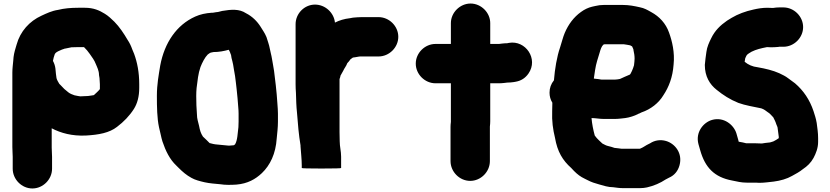

<svg xmlns="http://www.w3.org/2000/svg" viewBox="-20 -829 4706 1088"><path d="M385 -561C396.4 -561 412.4 -562 423 -562H456C468.4 -549.6 479 -537.9 489 -523C502.2 -503.2 514.2 -489.6 523 -466C530.4 -448.2 541 -428.6 541 -404C543.4 -390.8 545 -382.4 545 -368C545.7 -362 546 -356.7 546 -352V-324C536.6 -311.5 520.9 -298.9 512 -290L500 -288C485.9 -285.2 472.6 -284 456 -284C448.7 -283.3 441.7 -283 435 -283C431 -283.7 426.7 -284.3 422 -285L402 -289C389.5 -293.2 376.5 -298.4 367 -306C348.4 -320 339.6 -328.8 324 -346L316 -354C310.4 -363.4 302.9 -375.2 300 -387V-388C299.3 -395.3 298.3 -402.7 297 -410L294 -441C292 -456.3 287.3 -470.7 280 -484C281.9 -497.1 286.1 -509.3 290 -521C290.7 -521.7 291 -522.3 291 -523C297.6 -536.1 318.5 -541.8 331 -548L343 -552C345 -553.3 347.7 -554 351 -554C362.8 -556.7 374.1 -558.3 385 -561ZM52 60V127C52 187.5 103.1 239 163.5 239C223.9 239 275 187.5 275 127V60C275 44.1 273 23.6 273 7V-102C324.5 -74.8 388.9 -57.3 467 -61C540.1 -65.1 600.1 -76.3 643 -110C680.7 -138.3 714 -172.7 739 -212C758.3 -242.9 769 -282.1 769 -331V-352C769 -418.7 758 -475 740 -524L730 -548C722.4 -569.5 714.6 -585.6 703 -603C682.3 -638.5 656.4 -677.6 628 -706C612.9 -721.1 592.2 -740.1 574 -751C543.2 -770.2 510.1 -785 461 -785H423C381.3 -785 343.3 -781.6 309 -773C273.4 -767.7 244 -753.4 215 -740C147.5 -709.3 94.7 -651.9 74 -576L69 -559C61.4 -533.6 56.7 -515.6 55 -484C53.3 -463.6 50 -441.1 50 -418V4C50 23.1 52 43.1 52 60Z M1288 -520C1288.7 -520 1289 -519.7 1289 -519C1290.3 -507 1293 -494.3 1297 -481L1301 -463C1303.4 -441.5 1309 -420.2 1312 -398C1314.9 -370.4 1318.4 -353.3 1321 -323L1326 -273L1330 -223C1331.3 -209.7 1332 -197 1332 -185V-140C1332 -128.7 1331.7 -118 1331 -108C1326.4 -74.5 1326.2 -34.6 1312 -11H1311C1309.5 -7.9 1307.9 -7.4 1305 -6C1298.8 -6 1289.5 -4 1282 -4H1273C1248.4 -6 1225.6 -8.8 1201 -11L1189 -13C1183 -14.3 1176.3 -16 1169 -18H1168L1150 -36C1143.7 -42.3 1136.6 -48.4 1130 -55C1117.7 -73.5 1112.9 -90.1 1108 -116C1102.9 -139.3 1096 -154.9 1096 -181C1093.4 -211.2 1092 -251 1092 -285C1092 -301 1092.7 -316 1094 -330C1099.6 -372.8 1102.8 -411.6 1116 -449C1125.5 -473.5 1140.8 -503.8 1157 -520C1162.6 -523.8 1171.8 -532 1180 -532C1182.7 -532.7 1184.3 -533 1185 -533C1187 -533.7 1188.3 -534 1189 -534C1220.4 -534 1249.4 -539.4 1276 -547C1280.7 -540.7 1287.2 -524.1 1288 -520ZM1239 -767 1215 -761C1211 -760.3 1207.7 -760 1205 -760C1199.7 -759.3 1193.7 -758.3 1187 -757H1181C1144.2 -754.2 1115.2 -748.1 1086 -735C980.8 -687.7 912.3 -587.4 888 -458C879.1 -402.5 869 -351.4 869 -286C869 -223.5 870 -159.1 881 -108C887.5 -84.7 893.7 -47.9 900.5 -27.5C918.4 26.2 942.4 74.8 979 109L992 122C1014.9 144.9 1036.6 163.5 1065 179C1086 191 1112.4 197.6 1140 204C1167.4 210.1 1197.7 212.2 1228 215C1256.1 219.7 1290 219.1 1320 217C1383.6 211.5 1427.4 186.6 1464 152C1511 107.2 1542.5 41.7 1548 -44C1551 -75.6 1555 -106.4 1555 -140V-185C1555 -215.7 1549.4 -266.8 1548 -294L1543 -344C1539.4 -377.4 1536.3 -397.5 1533 -427C1529.7 -450.8 1524.5 -474.3 1521 -497C1518.3 -515.6 1512.1 -534.7 1509 -553C1505.3 -575.4 1495.4 -600.2 1490 -619C1481.3 -640.2 1468.4 -658.7 1457 -677C1437.5 -708.2 1409 -736.5 1374 -754C1335.7 -779.6 1290.3 -775.6 1239 -767Z M1655 -692V-352C1655 -336.7 1655.7 -320.3 1657 -303C1658.3 -259.3 1658.8 -229.5 1663 -190C1668 -125.4 1672.9 -65.4 1683 -5V0C1685.3 36.3 1690 74 1690 109V123C1690 125 1727 126 1801 126C1875.7 126 1913 125 1913 123V59C1913 27.9 1905 2 1905 -29C1904.3 -45.7 1904 -62.7 1904 -80V-381C1906.8 -388 1908.8 -394.5 1910 -402C1910.7 -402 1911 -402.3 1911 -403C1917 -413.7 1921.7 -422 1925 -428C1930.4 -441.4 1942.6 -454.9 1948 -471C1954.7 -477.7 1960.1 -484.5 1966 -493C1972 -497.7 1976.7 -501 1980 -503H1981L1995 -505L2012 -508C2014.7 -508 2017.3 -508.3 2020 -509H2125C2185.5 -509 2237 -560.1 2237 -620.5C2237 -680.9 2185.5 -732 2125 -732H2030C2012 -732 1997.1 -730.3 1980 -729L1964 -726C1929.6 -722.2 1903 -713.5 1878 -701C1872.9 -755.8 1823.9 -803 1765 -803C1704.7 -803 1655 -752 1655 -692Z M2535 -698V-580H2448C2387.5 -580 2336 -528.9 2336 -468.5C2336 -408.1 2387.5 -357 2448 -357H2535V-138C2533.7 -128 2533 -118.7 2533 -110V84C2533 144.5 2584.1 196 2644.5 196C2704.9 196 2756 144.5 2756 84V-112C2757.3 -122.7 2758 -132.7 2758 -142V-357H2806C2816.7 -357 2827.3 -357.7 2838 -359L2854 -361C2866 -361 2878.7 -362 2892 -364L2903 -366C2933 -371.3 2956.8 -386.7 2974.5 -412C3032.4 -495 2958.2 -602.7 2864 -586L2854 -584C2844 -584 2834 -583.3 2824 -582L2808 -580H2758V-698C2758 -757.7 2706.4 -809 2646.5 -809C2586.6 -809 2535 -757.7 2535 -698Z M3576 -497C3576 -485.4 3574.1 -472.8 3573 -462V-460C3568.8 -447.5 3566.3 -437.5 3561 -427L3556.5 -418C3554.7 -414.4 3551.1 -405 3546 -405C3527.3 -396.5 3512.2 -391.1 3494 -382C3492 -381.3 3490.7 -381 3490 -381C3482.9 -379.8 3473.6 -378 3465 -378H3388C3376.4 -380.9 3361.7 -381.5 3350 -383C3348 -383 3346.3 -383.3 3345 -384C3347.7 -399.3 3350 -415 3352 -431C3358 -471.2 3367.8 -496 3378 -531C3383.3 -549.4 3388 -565 3399 -576L3405 -578H3516C3530.2 -576.4 3538.3 -574.1 3551 -572C3554.3 -570 3558 -568 3562 -566C3567.3 -552.6 3570 -551 3570 -543C3573.3 -529.7 3576 -512.6 3576 -497ZM3507 237H3609C3621 237 3633.3 235.7 3646 233C3685.3 224.3 3722.3 207.8 3752 188C3759.3 184.7 3765.7 181.3 3771 178C3801.7 164.8 3821.6 140.1 3830.5 108C3849.5 39.6 3805.1 -15.2 3754.5 -30C3722.3 -39.4 3689.7 -34.1 3664 -17L3656 -13C3639.8 -6 3626.1 6.2 3608 13C3606.7 13 3605.7 13.3 3605 14H3503C3489.2 12.5 3477.9 10.2 3462 9C3451.7 4.9 3440 2 3428 -1C3414.2 -3.8 3404.4 -10.3 3393 -16L3391 -18L3374 -34C3365.7 -42.3 3357.3 -50.5 3351 -60C3351 -60.7 3350.7 -61.3 3350 -62C3342.3 -90.3 3334.5 -127.3 3332 -160C3354.7 -160 3376.5 -155 3400 -155H3465C3484.9 -155 3506 -158.3 3523 -160C3547.8 -163.3 3574.7 -172.4 3594 -182C3596.7 -184 3599.7 -185.3 3603 -186C3607.7 -188.7 3611.7 -190.7 3615 -192C3667.7 -209.6 3712.7 -245.1 3739 -289C3770 -335.5 3791.9 -391.2 3797 -463C3804.3 -531.9 3788.9 -595.9 3771 -645C3752.8 -696.4 3716.4 -735.4 3671 -760C3648.4 -772.7 3631.4 -783 3605 -788C3575.3 -794.6 3545.3 -801 3508 -801H3402C3385.3 -801 3369 -799 3353 -795C3346.3 -793 3340.3 -791.7 3335 -791C3313 -785.7 3292 -775.7 3272 -761C3231.6 -732.2 3200.8 -691.1 3180 -642C3170.4 -619.8 3162.1 -585.2 3154 -561C3135.5 -507.8 3124.2 -438.4 3119 -374C3102.3 -353.3 3094 -330 3094 -304C3094 -283.3 3099.3 -264.3 3110 -247C3109.3 -229.7 3109 -214 3109 -200C3106.7 -141.1 3113.4 -96.2 3125 -48C3138.6 31 3168.7 80.1 3217 123L3233 140C3252.3 159.3 3269 172.2 3294 184L3310 192C3330 202.6 3351.6 209.8 3375 216C3398.7 222.8 3426.4 232 3455 232C3471.3 233.8 3488 237 3507 237Z M4200 -481C4201.3 -487 4202.3 -493 4203 -499C4205 -503.7 4207.3 -508.7 4210 -514C4214.6 -523.2 4230.8 -530.1 4239 -536C4265.4 -549.2 4292.6 -555.3 4326 -562H4329C4333.7 -562 4339.7 -561.7 4347 -561C4361.7 -561 4376 -561.7 4390 -563C4392.7 -563.7 4394.7 -564 4396 -564H4419C4479.5 -564 4531 -615.1 4531 -675.5C4531 -735.9 4479.5 -787 4419 -787H4396C4385.3 -787 4373.7 -786 4361 -784H4356C4346 -784.7 4337 -785 4329 -785C4300.7 -785 4275.1 -780.8 4250 -775C4204.6 -765.3 4161.1 -749 4126 -728L4100 -712C4061.8 -685.5 4030.9 -655.8 4010 -612C3998.6 -589.3 3986.3 -562.7 3983 -535C3980.1 -512 3975.6 -485.5 3974 -461C3974 -395.9 4001.9 -350.7 4041 -320C4077 -290.6 4116.9 -264.8 4164 -246C4202.8 -231.7 4252 -224 4294 -215C4309.6 -209.8 4320.1 -201.2 4331 -193C4341.5 -187.8 4353.6 -172.4 4362 -164C4368.6 -150.7 4374.2 -140.9 4379 -125C4382.3 -115.9 4387 -109.1 4387 -100C4389.4 -84.1 4391.5 -68.6 4393 -54V-46C4384.5 -39.2 4372.2 -33.1 4363 -28C4362.3 -28 4361.3 -27.7 4360 -27C4351.5 -24.2 4342.9 -21 4335 -21L4317 -19C4311 -18.3 4304.7 -17.3 4298 -16H4293C4283.7 -16.7 4273.7 -17 4263 -17H4209C4195 -20.5 4183.5 -23.4 4166 -26C4164.7 -29.3 4163.7 -33.3 4163 -38L4153 -73C4138.3 -121.5 4081.6 -168.4 4015 -149.5C3965.2 -135.3 3919.8 -78.9 3938 -12L3948 23C3975.5 120 4027.7 175.2 4129 194C4157.5 199.7 4179.7 206 4213 206H4263C4270.3 206 4277 206.3 4283 207C4310.5 207 4339.7 202.4 4364 200C4402.2 195.2 4439.7 184.4 4468 168C4488.8 156.6 4510.9 144.9 4529 130C4554.9 112.8 4574.9 93.4 4590 66C4603.7 40.3 4616 9.6 4616 -25V-46C4616 -77.1 4611.6 -103.3 4608 -132C4603.1 -160.4 4597.7 -174.2 4590 -199C4568.3 -264.1 4533 -315.9 4485 -357C4469.1 -369.1 4459.7 -375.5 4447 -385C4430.1 -398.3 4414.6 -404.7 4396 -414C4359.9 -430.2 4317.9 -440.1 4273 -448C4243.8 -451.2 4219.6 -462.5 4201 -478H4200Z"/></svg>

Font: Smoothie
Style: Blk
Weight: 900
Foundry: Cannot Into Space Fonts
Version: Version 0.8